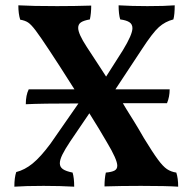

<svg xmlns="http://www.w3.org/2000/svg" viewBox="-20 -699 725 722"><path d="M650 3Q607 0 510 0Q433 0 373 2Q373 -28 378 -50Q400 -52 410.5 -57.5Q421 -63 421 -76Q421 -99 382 -164Q355 -211 316 -273L244 -167Q224 -137 214.5 -117.5Q205 -98 205 -85Q205 -71 216.5 -63Q228 -55 253 -50Q259 -30 259 3Q208 0 144 0Q75 0 34 3Q34 -31 41 -52Q73 -60 103 -84.5Q133 -109 170 -159L275 -310Q134 -310 77 -307Q77 -341 88 -363H260Q198 -461 166 -509Q131 -562 114 -584.5Q97 -607 85.5 -614.5Q74 -622 56 -625Q49 -647 49 -679Q101 -676 195 -676Q261 -676 323 -678Q323 -649 318 -626Q295 -622 284.5 -615Q274 -608 274 -594Q274 -572 306 -523L359 -442L379 -411L442 -510Q478 -569 478 -593Q478 -608 466.5 -615.5Q455 -623 432 -626Q426 -646 426 -679Q476 -676 534 -676Q600 -676 637 -679Q637 -644 632 -626Q601 -618 577.5 -597Q554 -576 513 -513L414 -363H618Q618 -335 608 -311H442Q444 -307 447.5 -301.5Q451 -296 455 -289Q467 -270 484 -242.5Q501 -215 521 -180Q554 -126 573.5 -99.5Q593 -73 608 -63Q623 -53 643 -50Q650 -29 650 3Z"/></svg>

Font: Vollkorn SC SemiBold
Style: Regular
Weight: 600
Designer: Friedrich Althausen
Foundry: Friedrich Althausen
Version: Version 4.015